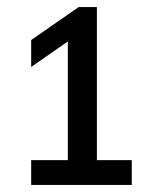

<svg xmlns="http://www.w3.org/2000/svg" viewBox="-20 -830 426 542"><path d="M68 -308V-378H171.5V-713L68 -641V-717L202 -810H253.5V-378H352V-308Z"/></svg>

Font: Encode Sans SmCnd Md
Style: Regular
Weight: 500
Width: 4
Designer: Multiple Designers
Foundry: Impallari Type
Version: Version 3.002; ttfautohint (v1.8.3) -l 8 -r 50 -G 200 -x 14 